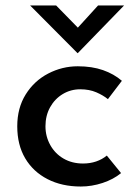

<svg xmlns="http://www.w3.org/2000/svg" viewBox="-20 -671 501 701"><path d="M422 -39Q394 -16 354.5 -3Q315 10 275 10Q206 10 153.5 -17Q101 -44 72 -93Q43 -142 43 -210Q43 -277 74 -326.5Q105 -376 156 -402.5Q207 -429 264 -429Q316 -429 356 -415Q396 -401 425 -376L374 -309Q357 -323 331.5 -334Q306 -345 273 -345Q238 -345 209 -327.5Q180 -310 163 -279.5Q146 -249 146 -210Q146 -173 163.5 -141.5Q181 -110 212 -92Q243 -74 283 -74Q309 -74 331 -81.5Q353 -89 370 -103ZM185 -651 276 -558 246 -550 338 -651H433L264 -477H263L90 -651Z"/></svg>

Font: Josefin Sans Thin Medium
Style: Regular
Weight: 500
Version: Version 2.000